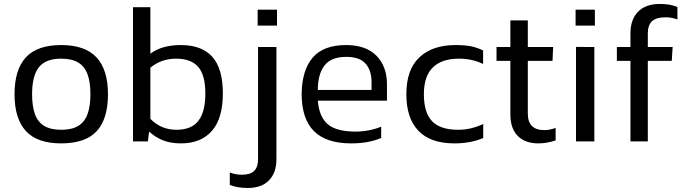

<svg xmlns="http://www.w3.org/2000/svg" viewBox="-20 -710 3446 964"><path d="M522.1 -237Q522.1 -360.2 464.5 -422Q407 -483.8 287.1 -483.8Q166.9 -483.8 109.9 -422Q53 -360.2 53 -237Q53 -114.2 109.9 -52.2Q166.9 9.9 287.1 9.9Q409 9.9 465.6 -51.5Q522.1 -112.9 522.1 -237ZM141.1 -237Q141.1 -329.6 175.3 -372.6Q209.5 -415.5 287.1 -415.5Q340.6 -415.5 372.7 -396.1Q404.8 -376.7 419.4 -337.2Q434 -297.7 434 -237Q434 -176.7 419.4 -136.9Q404.8 -97.2 372.7 -77.8Q340.6 -58.4 287.1 -58.4Q234.3 -58.4 202.1 -77.8Q169.8 -97.2 155.4 -137.1Q141.1 -177.1 141.1 -237Z M1098.9 -241Q1098.9 -365.9 1045.8 -424.9Q992.8 -483.8 887.7 -483.8Q842.9 -483.8 804.8 -473.8Q766.6 -463.7 735 -440.5V-674H647.7V0H722.5L728.5 -49.4Q761.4 -19.5 799.7 -4.8Q838.1 9.9 888.5 9.9Q988.8 9.9 1043.8 -52.6Q1098.9 -115.2 1098.9 -241ZM735 -113.1V-370.1Q789.6 -415.5 864.2 -415.5Q939.1 -415.5 975 -374.4Q1011 -333.2 1011 -239.9Q1011 -148.7 976.1 -103.5Q941.3 -58.4 865.4 -58.4Q788.9 -58.4 735 -113.1Z M1370.8 -581.6V-661.5H1273.6V-581.6ZM1367.9 90.5V-473.9H1275.6V85.7Q1275.6 87.8 1275.6 90.8Q1275.2 129.1 1256.1 148.2Q1237 167.3 1193.4 167.3Q1164 167.3 1133.8 156.2V218.9Q1173.9 233.8 1224 233.8Q1293.4 233.8 1330.6 195.4Q1367.9 157 1367.9 90.5Z M1893.9 -17.4V-74.1Q1865.5 -62.1 1831.9 -55.7Q1798.2 -49.3 1764.9 -49.3Q1668.7 -49.3 1625.5 -86.4Q1582.2 -123.4 1575.8 -204.6H1922.9V-286Q1922.9 -377 1869.9 -430.4Q1816.9 -483.8 1717.7 -483.8Q1604.3 -483.8 1550.3 -421.1Q1496.3 -358.4 1494.5 -239.3Q1494.5 -113.4 1556.2 -51.7Q1617.8 9.9 1743.2 9.9Q1787.4 9.9 1824.4 3.2Q1861.5 -3.5 1893.9 -17.4ZM1720 -424.4Q1785 -424.4 1815.3 -390.7Q1845.5 -357 1845.5 -297.6V-258.6H1575.8Q1575.8 -337.7 1609.4 -381.3Q1643 -424.9 1720 -424.4Z M2406.2 -17.2V-87.4Q2344.2 -58.4 2281 -58.4Q2189.8 -58.4 2149 -101.9Q2108.2 -145.4 2108.2 -237Q2108.2 -327 2153 -371.3Q2197.8 -415.5 2285 -415.5Q2350.8 -415.5 2405.6 -388.8V-456.7Q2375.3 -471.5 2344.5 -477.6Q2313.7 -483.8 2267.6 -483.8Q2151.2 -483.8 2085.7 -422.2Q2020.2 -360.5 2020.2 -237Q2020.2 -116.8 2080.6 -53.5Q2141.1 9.9 2261.4 9.9Q2344.4 9.9 2406.2 -17.2Z M2769.7 -5V-67.7Q2738.8 -56.7 2713.5 -56.7Q2630.1 -56.7 2630.1 -139.3V-404.3H2754.1L2757.1 -473.9H2630.1V-607.5H2542.5V-473.9H2472.9V-404.3H2542.5V-135.4Q2542.5 -65.3 2579.4 -27.7Q2616.4 9.9 2682.9 9.9Q2724.8 9.9 2769.7 -5Z M2966.8 -581.6V-661.5H2869.9V-581.6ZM2964.1 0V-473.9L2872 -474.4V0Z M3232.6 0V-404.3H3352.8L3357.2 -473.9H3232.6V-542.3Q3232.6 -583.9 3253.7 -603.5Q3274.7 -623.2 3322.7 -623.2Q3352.1 -623.2 3381.2 -612.2V-674.8Q3346.1 -690.2 3292.7 -690.2Q3221.6 -690.2 3183.5 -651.1Q3145.4 -612 3145.4 -542.8V-473.9H3077.2V-404.3H3145.4V0Z"/></svg>

Font: Arad-VF Thin Dots1
Style: Regular
Weight: 100
Designer: Mohammad Darvishi
Version: Version 1.000;August 30, 2024;FontCreator 15.0.0.2992 64-bit